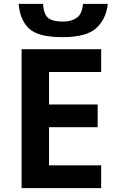

<svg xmlns="http://www.w3.org/2000/svg" viewBox="-20 -967 599 987"><path d="M500 0H91V-714H500V-597H232V-430H482V-313H232V-117H500ZM534 -947H407Q402 -895 374.5 -875.5Q347 -856 304 -856Q252 -856 228.5 -874Q205 -892 201 -947H76Q82 -867 128 -821.5Q174 -776 301 -776Q425 -776 475.5 -823Q526 -870 534 -947Z"/></svg>

Font: Noto Sans UI
Style: Bold
Weight: 700
Designer: Monotype Design Team
Foundry: Monotype Imaging Inc.
Version: Version 1.901